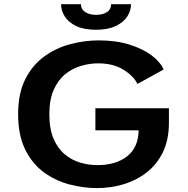

<svg xmlns="http://www.w3.org/2000/svg" viewBox="-20 -902 915 932"><path d="M451 11Q383.5 11 316 -7Q248.5 -25 192.2 -66.2Q136 -107.5 102 -176.8Q68 -246 68 -348Q68 -449.5 103.2 -518.5Q138.5 -587.5 196 -628.8Q253.5 -670 322.5 -688Q391.5 -706 458.5 -706Q543 -706 608.5 -685.5Q674 -665 716.5 -632.8Q759 -600.5 774 -564.5L647 -494.5Q629.5 -532 580 -563.2Q530.5 -594.5 456 -594.5Q415 -594.5 373.2 -582.2Q331.5 -570 296.8 -542Q262 -514 240.8 -466.2Q219.5 -418.5 219.5 -348Q219.5 -276.5 240 -228.8Q260.5 -181 294.5 -152.8Q328.5 -124.5 369.8 -112.5Q411 -100.5 452.5 -100.5Q542.5 -100.5 597 -143.2Q651.5 -186 653 -269.5H443V-376.5H800V-307Q800 -223 770.5 -162.8Q741 -102.5 690.8 -64Q640.5 -25.5 578.2 -7.2Q516 11 451 11ZM445.5 -757.5Q387.5 -757.5 350 -775.5Q312.5 -793.5 294.5 -822Q276.5 -850.5 276.5 -881.5H373Q373 -857 393.5 -843.5Q414 -830 446.5 -830Q479.5 -830 499.5 -843.5Q519.5 -857 519.5 -881.5H616Q616 -850.5 597.8 -822Q579.5 -793.5 541.5 -775.5Q503.5 -757.5 445.5 -757.5Z"/></svg>

Font: Trispace SemiExpanded SemiBold
Style: Regular
Weight: 600
Width: 6
Designer: Tyler Finck
Foundry: Etcetera Type Company
Version: Version 1.210; ttfautohint (v1.8.3)